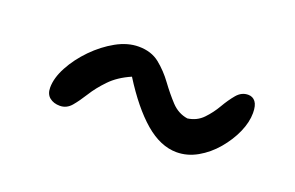

<svg xmlns="http://www.w3.org/2000/svg" viewBox="-42 -551 677 440"><g transform="rotate(20 297.0 -331.0)"><path d="M238.8 -430.2Q269.7 -430.2 290.1 -413.8Q310.5 -397.3 326.6 -375.2Q342.8 -353.1 359.5 -335.1Q376.3 -317.1 399.4 -313.6Q421.9 -316.7 436.6 -332.1Q451.3 -347.4 462.1 -366.1Q472.9 -384.7 484.5 -398.5Q496.1 -412.3 512.3 -412.3Q523.5 -412.3 530.1 -403.7Q536.7 -395.1 536.7 -376.6Q536.7 -354.2 525.7 -329.2Q514.6 -304.3 495.7 -282Q476.9 -259.8 452.6 -246Q428.3 -232.3 402.4 -232.3Q363.1 -232.3 324.7 -265.2Q286.3 -298.2 247.5 -360.1Q216.3 -346.5 197.3 -326.6Q178.2 -306.8 166 -287.1Q153.7 -267.5 142.4 -254.1Q131 -240.8 114.7 -240.8Q99.5 -240.8 89.7 -248.7Q79.8 -256.7 79.8 -272.6Q79.8 -296.3 94.5 -323.6Q109.1 -350.8 132.9 -375.2Q156.7 -399.5 184.4 -414.9Q212.1 -430.2 238.8 -430.2Z"/></g></svg>

Font: Kalam Variable Light
Style: Regular
Weight: 300
Designer: Lipi Raval, Jonny Pinhorn
Foundry: Indian Type Foundry
Version: Version 3.000